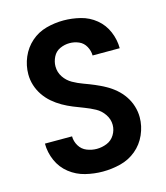

<svg xmlns="http://www.w3.org/2000/svg" viewBox="-112 -829 800 923"><g transform="rotate(-15 288.0 -367.5)"><path d="M286 8Q331 8 374.5 -3Q418 -14 452.5 -42.5Q487 -71 505.5 -113Q524 -155 524 -199Q524 -227 515.5 -254.5Q507 -282 491 -305.5Q475 -329 453.5 -347.5Q432 -366 407.5 -379.5Q383 -393 357 -404Q331 -415 304.5 -424.5Q278 -434 253 -448Q228 -462 212 -486Q196 -510 196 -539Q196 -563 207.5 -586Q219 -609 242 -619.5Q265 -630 290 -630Q314 -630 336 -620.5Q358 -611 370 -589Q382 -567 382 -544H517Q517 -586 500 -626.5Q483 -667 449.5 -694.5Q416 -722 374 -732.5Q332 -743 290 -743Q246 -743 203.5 -731.5Q161 -720 128 -691Q95 -662 77.5 -621Q60 -580 60 -536Q60 -508 68.5 -481Q77 -454 93 -430.5Q109 -407 130.5 -388.5Q152 -370 176.5 -356Q201 -342 227 -331.5Q253 -321 279.5 -311Q306 -301 331 -287.5Q356 -274 372.5 -249.5Q389 -225 389 -197Q389 -171 375 -148Q361 -125 336.5 -115Q312 -105 286 -105Q261 -105 237 -114.5Q213 -124 199.5 -146.5Q186 -169 186 -194Q186 -194 186 -194Q186 -194 186 -194H51Q51 -194 51 -194Q51 -194 51 -194Q51 -150 69 -109Q87 -68 122 -40.5Q157 -13 200 -2.5Q243 8 286 8Z"/></g></svg>

Font: Iosevka Sparkle Extrabold
Style: Regular
Weight: 800
Designer: Belleve Invis
Foundry: Belleve Invis
Version: Version 4.5.0; ttfautohint (v1.8.3)